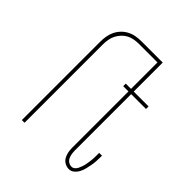

<svg xmlns="http://www.w3.org/2000/svg" viewBox="-203 -867 1006 1006"><g transform="rotate(45 300.0 -363.5)"><path d="M114 0V-580Q114 -601 117.5 -621.5Q121 -642 130 -660.5Q139 -679 153.5 -694Q168 -709 186.5 -718.5Q205 -728 225.5 -731.5Q246 -735 267 -735H414V-716H267Q249 -716 231 -713Q213 -710 197 -701.5Q181 -693 168.5 -679.5Q156 -666 148 -650Q140 -634 137 -616Q134 -598 134 -580V0ZM470 8Q454 8 439.5 0Q425 -8 417 -22Q409 -36 406 -52Q403 -68 403 -84V-501H364V-520H403V-735H423V-520H533V-501H423V-84Q423 -72 425 -59.5Q427 -47 432 -36Q437 -25 447.5 -18Q458 -11 470 -11Q481 -11 489 -18Q497 -25 501.5 -34.5Q506 -44 509.5 -54Q513 -64 515 -74.5Q517 -85 518.5 -95Q520 -105 521 -115.5Q522 -126 522 -136.5Q522 -147 522 -158V-165H543V-157Q543 -140 542 -124Q541 -108 538 -91.5Q535 -75 531 -59Q527 -43 519.5 -28.5Q512 -14 499 -3Q486 8 470 8Z"/></g></svg>

Font: Iosevka Thin Extended
Style: Regular
Weight: 100
Width: 7
Monospace: yes
Designer: Belleve Invis
Foundry: Belleve Invis
Version: Version 32.5.0; ttfautohint (v1.8.4)